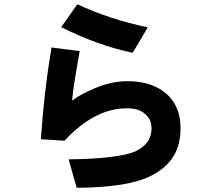

<svg xmlns="http://www.w3.org/2000/svg" viewBox="-20 -747 1002 906"><path d="M642 -558 606 -498Q439 -533 269 -619L314 -683L345 -727Q496 -656 677 -618Q666 -598 642 -558ZM325 80 304 5Q530 2 615 -31Q695 -67 695 -140Q695 -183 668 -206Q652 -222 630.5 -229Q609 -236 578 -236Q427 -236 284 -83L173 -90Q187 -309 223 -523L277 -516Q329 -510 356 -506L349 -465Q347 -451 336.5 -393Q326 -335 320 -272Q357 -301 426 -330Q506 -364 582 -364Q698 -364 767 -303Q832 -244 832 -143Q832 -64 798.5 -9.5Q765 45 696 81Q586 138 342 139Z"/></svg>

Font: Gmarket Sans TTF Bold
Style: Regular
Weight: 700
Designer: Creative Director : Sungho Lee; Art Director : Kiwoong Choi; Project Manager : Sori Yang, Jongwook Yoon; Font Designer :
Foundry: Sandoll Inc.
Version: Version 1.000;hotconv 1.0.109;makeotfexe 2.5.65596